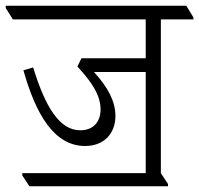

<svg xmlns="http://www.w3.org/2000/svg" viewBox="-51 -643 697 672"><path d="M52 9H537V1L512 -37V-575H626V-582L601 -623H-31V-615L-6 -575H459V-439H234L220 -410C270 -356 301 -310 301 -260C301 -217 276 -187 230 -187C156 -187 107 -271 65 -407L31 -397C74 -244 138 -132 247 -132C312 -132 353 -175 353 -237C353 -289 326 -338 278 -391C288 -391 302 -391 316 -391H459V-37H27V-29Z"/></svg>

Font: Noto Serif Devanagari SemiCondensed Light
Style: Regular
Weight: 300
Width: 4
Designer: Universal Thirst, Indian Type Foundry and the Monotype Design Team
Foundry: Monotype Imaging Inc.
Version: Version 2.004